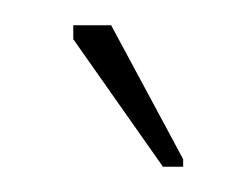

<svg xmlns="http://www.w3.org/2000/svg" viewBox="-20 -576 195 152"><path d="M109 -444 38 -545V-556H68L125 -450V-444Z"/></svg>

Font: Darker Grotesque Light Light
Style: Regular
Weight: 300
Version: Version 1.000;gftools[0.9.28]